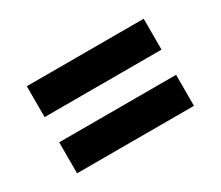

<svg xmlns="http://www.w3.org/2000/svg" viewBox="-75 -644 812 705"><g transform="rotate(-30 330.5 -291.5)"><path d="M82.5 -345.2H578.1V-476.1H82.5ZM82.5 -106.9H578.1V-238.3H82.5Z"/></g></svg>

Font: Raveo Display
Style: Bold
Weight: 700
Designer: Jakub Foglar, Rasmus Andersson (Inter)
Foundry: Jakubfoglar.com
Version: Version 1.100;Glyphs 3.2.3 (3260)